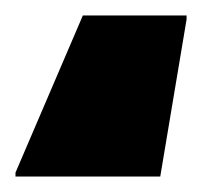

<svg xmlns="http://www.w3.org/2000/svg" viewBox="-20 -38 261 248"><path d="M0 190V185L87 -18H221V-13L187 190Z"/></svg>

Font: Saira Thin Black
Style: Regular
Weight: 900
Version: Version 1.101